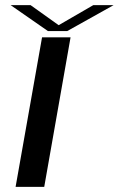

<svg xmlns="http://www.w3.org/2000/svg" viewBox="-20 -731 464 751"><path d="M41 0 144.5 -585H256L153 0ZM167.5 -609.5 21.5 -711H99.5L209.5 -632.5L345 -711H424.5L243 -609.5Z"/></svg>

Font: Anybody UltraExpanded Regular
Style: Italic
Weight: 400
Width: 9
Italic angle: -10°
Designer: Tyler Finck
Foundry: Etcetera Type Company
Version: Version 1.010; ttfautohint (v1.8.3) -l 8 -r 50 -G 200 -x 14 